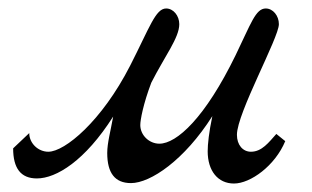

<svg xmlns="http://www.w3.org/2000/svg" viewBox="-20 -432 737 453"><path d="M632 -116C614 -96 598 -74 572 -74C553 -74 539 -90 539 -114C539 -165 638 -343 638 -375C638 -395 624 -412 607 -412C583 -412 572 -376 536 -302C464 -154 397 -93 356 -93C332 -93 311 -113 311 -137C311 -149 318 -187 337 -237C369 -300 403 -343 403 -375C403 -395 389 -412 372 -412C347 -412 333 -367 287 -277C220 -146 133 -74 94 -74C70 -74 49 -94 49 -118L11 -82C11 -35 29 -11 67 -11C113 -11 181 -53 247 -157C241 -123 233 -95 233 -71C233 -24 251 0 289 0C335 0 415 -54 481 -158C473 -120 470 -92 470 -75C470 -29 494 1 532 1C571 1 629 -41 653 -99Z"/></svg>

Font: Marck Script
Style: Regular
Weight: 400
Designer: Denis Masharov, Marck Fogel
Foundry: Denis Masharov
Version: Version 1.002